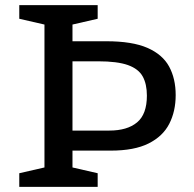

<svg xmlns="http://www.w3.org/2000/svg" viewBox="-20 -727 756 747"><path d="M360 -53V0H55V-53L153 -75.5V-631.5L55 -654V-707H360V-654L262 -631.5V-566.5H394Q494.5 -566.5 553.5 -540.8Q612.5 -515 638 -468Q663.5 -421 663.5 -357Q663.5 -294 638.5 -245.2Q613.5 -196.5 558 -168.8Q502.5 -141 411 -141H262V-75.5ZM551.5 -355Q551.5 -400 535.2 -429.5Q519 -459 477.8 -473.8Q436.5 -488.5 361.5 -488.5H262V-219H405.5Q475 -219 513.2 -250.8Q551.5 -282.5 551.5 -355Z"/></svg>

Font: Newsreader Caption
Style: Regular
Weight: 400
Designer: Hugues Gentile
Foundry: Production Type
Version: Version 1.001